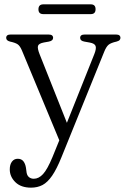

<svg xmlns="http://www.w3.org/2000/svg" viewBox="-20 -626 582 884"><path d="M221.5 97.5 253 20 81 -393.5Q72 -415 61 -422.2Q50 -429.5 26.5 -434.5Q8.5 -439 8.5 -451.5Q8.5 -467 28.5 -467H204Q224.5 -467 224.5 -451.5Q224.5 -438.5 205 -434.5L182.5 -430.5Q158.5 -426 155 -414.8Q151.5 -403.5 162.5 -376L288 -60.5L414.5 -377.5Q424.5 -403 420 -414.5Q415.5 -426 393.5 -430L368.5 -434.5Q349 -438 349 -451.5Q349 -467 369.5 -467H514.5Q534.5 -467 534.5 -451.5Q534.5 -446.5 531 -442Q527.5 -437.5 516.5 -434.5Q491 -429 480 -420Q469 -411 459.5 -387L263 98Q241 152.5 220 183Q199 213.5 175.8 225.8Q152.5 238 123 238Q76.5 238 50.8 212.8Q25 187.5 25 154Q25 131.5 35 118.2Q45 105 61.5 105Q78.5 105 87.5 116.2Q96.5 127.5 99.5 146.5L101.5 161.5Q103 180.5 112.5 188.8Q122 197 135.5 197Q158.5 197 178.2 175.5Q198 154 221.5 97.5ZM157 -583Q157 -606 179.5 -606H398Q420 -606 420 -583.5Q420 -561 398 -561H179.5Q157 -561 157 -583Z"/></svg>

Font: Fraunces 9pt S050 Light
Style: Regular
Weight: 300
Version: Version 1.000; ttfautohint (v1.8.3)